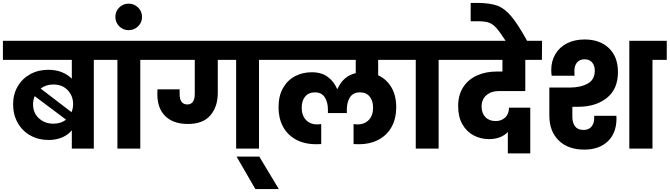

<svg xmlns="http://www.w3.org/2000/svg" viewBox="-37 -1020 4597 1318"><path d="M705 -740V-609H607V0H456V-126Q432 -95 390 -77Q348 -59 296 -59Q227 -59 171.5 -90Q116 -121 84.5 -177Q53 -233 53 -304Q53 -373 84.5 -427Q116 -481 171 -511Q226 -541 295 -541Q345 -541 386 -525Q427 -509 456 -480V-609H-17V-740ZM329 -440Q279 -440 242 -412L454 -250Q465 -277 465 -305Q465 -361 428 -400.5Q391 -440 329 -440ZM190 -304Q190 -244 230.5 -207.5Q271 -171 329 -171Q382 -171 416 -199L201 -360Q190 -333 190 -304Z M769 0V-609H671V-740H1024V-609H926V0Z M938 -904Q938 -866 911 -839.5Q884 -813 846 -813Q808 -813 781.5 -839.5Q755 -866 755 -904Q755 -942 781.5 -968.5Q808 -995 846 -995Q884 -995 911 -968.5Q938 -942 938 -904Z M1839 -740V-609H1741V0H1584V-609H1458V-383Q1458 -287 1407 -228Q1356 -169 1253 -169Q1153 -169 1098 -222.5Q1043 -276 1043 -375Q1043 -397 1044 -407H1196V-376Q1196 -303 1249 -303Q1300 -303 1300 -377V-609H990V-740Z M1716 278 1587 55H1743L1877 278Z M2559 -609V-503Q2616 -477 2649.5 -421Q2683 -365 2683 -283Q2683 -209 2653 -152Q2623 -95 2564.5 -62.5Q2506 -30 2424 -30Q2404 -30 2390 -31V-168L2417 -166Q2466 -166 2495 -197Q2524 -228 2524 -281Q2524 -328 2500.5 -357Q2477 -386 2434 -386Q2388 -386 2366 -353Q2344 -320 2344 -268V-244H2214V-268Q2214 -319 2192 -352.5Q2170 -386 2126 -386Q2082 -386 2058 -357.5Q2034 -329 2034 -281Q2034 -228 2063 -197Q2092 -166 2141 -166L2168 -168V-31Q2154 -30 2134 -30Q2052 -30 1993.5 -62.5Q1935 -95 1905 -152Q1875 -209 1875 -283Q1875 -362 1906 -416Q1937 -470 1988.5 -497Q2040 -524 2103 -524Q2170 -524 2212.5 -492.5Q2255 -461 2277 -410H2280Q2319 -498 2405 -518V-609H1805V-740H2753V-609Z M2817 0V-609H2719V-740H3072V-609H2974V0Z M3391 -395Q3335 -395 3302 -366.5Q3269 -338 3269 -288Q3269 -243 3295 -216Q3321 -189 3366 -189Q3405 -189 3431 -213.5Q3457 -238 3457 -281H3603V33H3449V-114Q3428 -91 3395 -78Q3362 -65 3321 -65Q3263 -65 3214.5 -90.5Q3166 -116 3137 -167Q3108 -218 3108 -292Q3108 -367 3142 -420.5Q3176 -474 3236.5 -501.5Q3297 -529 3374 -529H3412V-609H3038V-740H3684L3683 -609H3569V-395Z M3437 -735Q3396 -799 3371 -827Q3346 -855 3319.5 -864.5Q3293 -874 3246 -874H3194V-1000H3243Q3327 -999 3376 -981.5Q3425 -964 3471.5 -909.5Q3518 -855 3584 -735Z M3892 -287V-217Q3892 -177 3910.5 -152.5Q3929 -128 3970 -128Q4004 -128 4023 -150.5Q4042 -173 4042 -209V-225H4194L4195 -207Q4195 -107 4135.5 -50Q4076 7 3974 7Q3862 7 3798 -56Q3734 -119 3734 -227V-419H3873Q3948 -419 3997 -446Q4046 -473 4046 -535Q4046 -570 4027.5 -591.5Q4009 -613 3976 -613Q3943 -613 3924.5 -591.5Q3906 -570 3906 -534Q3906 -511 3907 -500H3750Q3749 -507 3748 -516.5Q3747 -526 3747 -539Q3747 -600 3775 -648Q3803 -696 3855 -722.5Q3907 -749 3976 -749Q4080 -749 4142.5 -690Q4205 -631 4205 -525Q4205 -408 4128.5 -347.5Q4052 -287 3932 -287ZM4540 -740V-609H4442V0H4283V-740Z"/></svg>

Font: Fz Poppins
Style: Bold
Weight: 700
Designer: Ninad Kale (Devanagari), Jonny Pinhorn (Latin)
Foundry: Indian Type Foundry
Version: Vit hóa bi Vntype.Com & FontZin.Com